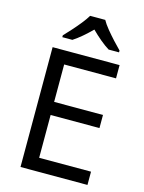

<svg xmlns="http://www.w3.org/2000/svg" viewBox="-137 -1024 830 1105"><g transform="rotate(15 278.0 -472.0)"><path d="M496 0H97V-714H496V-635H187V-412H478V-334H187V-79H496ZM349 -944Q361 -922 383.5 -894.5Q406 -867 430.5 -840.5Q455 -814 474 -795V-784H412Q386 -800 358 -823.5Q330 -847 303 -874Q276 -847 249 -824Q222 -801 196 -784H136V-795Q155 -815 178.5 -841Q202 -867 224 -894.5Q246 -922 259 -944Z"/></g></svg>

Font: Noto Sans Sundanese
Style: Regular
Weight: 400
Designer: Monotype Design Team (Regular), Sérgio L. Martins (other weights)
Foundry: Monotype Imaging Inc.
Version: Version 2.003